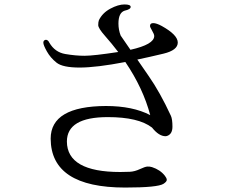

<svg xmlns="http://www.w3.org/2000/svg" viewBox="-20 -823 1040 864"><path d="M674 -661Q674 -669 664.5 -685Q655 -701 655 -706Q655 -719 669.5 -719Q684 -719 708 -706Q780 -666 780 -631.5Q780 -597 715.5 -581.5Q651 -566 598 -555L649 -481Q700 -408 749 -302Q756 -287 756 -253Q756 -219 731 -211Q728 -210 725 -210Q695 -210 664 -249Q603 -296 465 -296Q281 -296 281 -186Q282 -49 521 -49Q543 -49 564.5 -50Q586 -51 609.5 -62Q633 -73 643.5 -73.5Q654 -74 664 -71Q701 -59 722 -32Q730 -22 730.5 -14Q731 -6 716 4Q690 21 543 21Q209 21 208 -199Q208 -345 457 -346Q577 -346 656 -305Q624 -426 544 -544Q414 -519 338 -519Q262 -519 234.5 -541Q207 -563 191 -591.5Q175 -620 175 -631Q175 -642 186 -644Q196 -644 202 -631Q227 -588 273.5 -580Q320 -572 360.5 -572Q401 -572 512 -589Q483 -627 452.5 -661.5Q422 -696 422 -710Q422 -724 425 -732Q441 -765 476.5 -784Q512 -803 540 -803Q568 -803 568 -792Q568 -781 541 -775Q513 -766 513 -717Q513 -689 523 -663L567 -599Q674 -623 674 -661Z"/></svg>

Font: Sawarabi Mincho
Style: Regular
Weight: 400
Version: Version 1.00